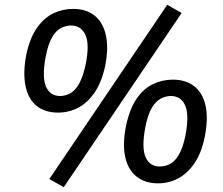

<svg xmlns="http://www.w3.org/2000/svg" viewBox="-20 -752 926 798"><path d="M245 26 185 -8 675 -732 735 -698ZM221 -284Q166 -284 131.5 -312.5Q97 -341 86 -395Q75 -449 89 -524Q104 -594 133.5 -636Q163 -678 201.5 -696.5Q240 -715 284 -715Q339 -715 373.5 -687Q408 -659 420 -606Q432 -553 417 -477Q402 -409 372.5 -366.5Q343 -324 304.5 -304Q266 -284 221 -284ZM230 -353Q252 -353 272.5 -364.5Q293 -376 309 -404.5Q325 -433 336 -484Q353 -568 335 -607Q317 -646 275 -646Q254 -646 233.5 -635.5Q213 -625 196.5 -597Q180 -569 170 -517Q154 -432 171 -392.5Q188 -353 230 -353ZM637 10Q582 10 546.5 -19Q511 -48 500 -101.5Q489 -155 504 -230Q519 -300 548 -342Q577 -384 616 -402.5Q655 -421 698 -421Q753 -421 788 -393Q823 -365 834.5 -312Q846 -259 831 -183Q817 -115 787.5 -72.5Q758 -30 719.5 -10Q681 10 637 10ZM644 -60Q667 -60 687.5 -71Q708 -82 724.5 -111Q741 -140 751 -190Q767 -275 749.5 -314Q732 -353 690 -353Q669 -353 648 -342Q627 -331 610.5 -303Q594 -275 584 -223Q568 -138 585 -99Q602 -60 644 -60Z"/></svg>

Font: Nunito Sans 7pt SemiCondensed SemiBold
Style: Italic
Weight: 600
Width: 4
Italic angle: -9°
Designer: Vernon Adams
Foundry: Vernon Adams
Version: Version 3.101;gftools[0.9.27]